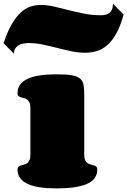

<svg xmlns="http://www.w3.org/2000/svg" viewBox="-65 -1045 706 1065"><path d="M402.3 -187Q402.3 -167 407.7 -156Q413.1 -145 421.1 -139.6Q429.2 -134.3 438.5 -132.1Q447.8 -129.9 455.8 -127.4Q463.9 -125 469.2 -120.4Q474.6 -115.7 474.6 -105Q474.6 -49.3 417 -24.7Q359.4 0 250.5 0Q197.8 0 157.2 -5.9Q116.7 -11.7 88.9 -24.7Q61 -37.6 46.6 -57.4Q32.2 -77.1 32.2 -105Q32.2 -115.7 37.6 -120.4Q43 -125 50.8 -127.4Q58.6 -129.9 67.9 -131.8Q77.1 -133.8 85 -139.4Q92.8 -145 98.1 -155.5Q103.5 -166 103.5 -186V-446.8Q103.5 -466.3 98.1 -477.1Q92.8 -487.8 85 -493.4Q77.1 -499 67.9 -501Q58.6 -502.9 50.8 -505.4Q43 -507.8 37.6 -512.5Q32.2 -517.1 32.2 -527.8Q32.2 -555.7 46.6 -575.4Q61 -595.2 88.9 -608.2Q116.7 -621.1 157.2 -627Q197.8 -632.8 250.5 -632.8Q303.2 -632.8 333.5 -627.4Q363.8 -622.1 379.2 -609.1Q394.5 -596.2 398.4 -574.2Q402.3 -552.2 402.3 -519ZM620.6 -964.4Q603.5 -901.4 580.8 -860.4Q558.1 -819.3 530.8 -795.4Q503.4 -771.5 472.4 -762Q441.4 -752.4 407.7 -752.4Q370.6 -752.4 331.1 -760.7Q291.5 -769 251.7 -779.3Q211.9 -789.6 172.1 -797.9Q132.3 -806.2 94.2 -806.2Q77.6 -806.2 62.7 -803.2Q47.9 -800.3 36.6 -793.2Q25.4 -786.1 18.8 -774.9Q12.2 -763.7 12.2 -747.1Q12.2 -745.1 14.2 -745.1L-45.4 -805.2Q-24.4 -868.2 -0.7 -909.2Q22.9 -950.2 48.8 -974.4Q74.7 -998.5 103 -1008.1Q131.3 -1017.6 162.1 -1017.6Q197.3 -1017.6 235.4 -1008.5Q273.4 -999.5 314.9 -989Q356.4 -978.5 401.6 -969.5Q446.8 -960.4 495.1 -960.4Q509.8 -960.4 522 -963.6Q534.2 -966.8 543 -974.1Q551.8 -981.4 556.6 -993.2Q561.5 -1004.9 561.5 -1022Q561.5 -1024.4 560.5 -1025.4Z"/></svg>

Font: Corben
Style: Bold
Weight: 700
Designer: vernon adams
Foundry: vernon adams
Version: Version 1.101; ttfautohint (v1.6)